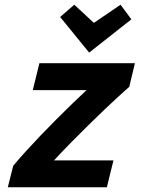

<svg xmlns="http://www.w3.org/2000/svg" viewBox="-20 -794 600 814"><path d="M13 0 36 -91Q60 -120 89.5 -152.5Q119 -185 152 -219.5Q185 -254 219 -288Q253 -322 285.5 -353.5Q318 -385 347 -412H119L147 -526H552L528 -426Q510 -410 483 -385.5Q456 -361 423 -329.5Q390 -298 353.5 -262Q317 -226 280 -188.5Q243 -151 209 -114H461L433 0ZM358 -571 235 -722 295 -774 378 -697 491 -774 537 -712Z"/></svg>

Font: Ubuntu Sans Mono
Style: Italic
Weight: 400
Italic angle: -13.5°
Monospace: yes
Designer: Dalton Maag Ltd
Foundry: Dalton Maag Ltd
Version: Version 1.006